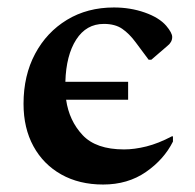

<svg xmlns="http://www.w3.org/2000/svg" viewBox="-20 -484 522 514"><path d="M256 10Q192 10 144 -17Q96 -44 69.5 -92.5Q43 -141 43 -206Q43 -282 74 -340Q105 -398 159.5 -431Q214 -464 285 -464Q329 -464 367.5 -450.5Q406 -437 425 -415Q441 -396 441 -385Q441 -371 428 -361L385 -324H378L343 -371Q326 -394 307 -407Q288 -420 258 -420Q211 -420 184 -378Q157 -336 155 -265H323V-217H157Q165 -161 201 -122.5Q237 -84 312 -84Q340 -84 372 -92Q404 -100 440 -119H443V-105Q419 -57 370.5 -23.5Q322 10 256 10Z"/></svg>

Font: Spectral SemiBold
Style: Regular
Weight: 600
Designer: Jean-Baptiste Levee
Foundry: Production Type
Version: Version 2.001